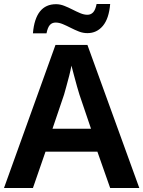

<svg xmlns="http://www.w3.org/2000/svg" viewBox="-20 -942 718 962"><path d="M532 0 468 -182H208L145 0H0L258 -717H418L678 0ZM378 -468Q374 -481 366 -508.5Q358 -536 350.5 -565.5Q343 -595 338 -613Q334 -591 327 -563.5Q320 -536 313 -511Q306 -486 301 -468L243 -297H436ZM145 -775Q148 -812 157 -839.5Q166 -867 180.5 -885Q195 -903 215 -912Q235 -921 261 -921Q281 -921 301.5 -913Q322 -905 342.5 -894.5Q363 -884 382 -876Q401 -868 418 -868Q435 -868 446.5 -880Q458 -892 464 -922H532Q526 -849 495.5 -812.5Q465 -776 418 -776Q396 -776 375.5 -784Q355 -792 334.5 -802.5Q314 -813 295 -821Q276 -829 259 -829Q241 -829 230 -817Q219 -805 213 -775Z"/></svg>

Font: Noto Sans Oriya SemiBold
Style: Regular
Weight: 600
Version: Version 2.003